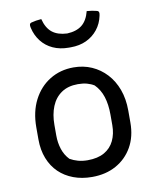

<svg xmlns="http://www.w3.org/2000/svg" viewBox="-90 -877 779 957"><g transform="rotate(-10 300.0 -398.5)"><path d="M301 -543Q351 -543 393 -524.5Q435 -506 466.5 -472Q498 -438 515.5 -390.5Q533 -343 533 -284V-223Q533 -152 503 -99.5Q473 -47 420.5 -18Q368 11 299 11Q247 11 204.5 -5Q162 -21 131.5 -50.5Q101 -80 84 -123Q67 -166 67 -220V-281Q67 -360 97.5 -419Q128 -478 181 -510.5Q234 -543 301 -543ZM308 -457Q258 -457 224.5 -434Q191 -411 174.5 -370.5Q158 -330 158 -277V-223Q158 -187 168.5 -154.5Q179 -122 202 -98Q221 -87 243 -81Q265 -75 291 -75Q342 -75 375.5 -94Q409 -113 425.5 -147.5Q442 -182 442 -226V-280Q442 -331 429.5 -370Q417 -409 390 -436Q374 -446 354 -451.5Q334 -457 308 -457ZM300 -715Q347 -717 375 -739Q403 -761 415 -808Q429 -807 441.5 -805Q454 -803 465 -800Q473 -798 475 -792Q477 -786 474 -774Q466 -735 442.5 -705.5Q419 -676 384.5 -660Q350 -644 306 -644H295Q251 -644 216 -660Q181 -676 158 -705.5Q135 -735 126 -774Q123 -786 125 -792Q127 -798 135 -800Q146 -803 158.5 -805Q171 -807 185 -808Q197 -761 225 -739Q253 -717 300 -715Z"/></g></svg>

Font: Rec Mono Semicasual
Style: Regular
Weight: 400
Version: Version 1.085; ttfautohint (v1.8.4.7-5d5b)